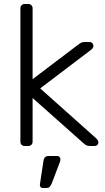

<svg xmlns="http://www.w3.org/2000/svg" viewBox="-20 -730 527 960"><path d="M82 0ZM459 -40Q472 -28 472 -20Q472 -11 466.5 -5.5Q461 0 452 0H436Q421 0 414 -2.5Q407 -5 394 -17L143 -240V-22Q143 -12 137 -6Q131 0 121 0H104Q94 0 88 -6Q82 -12 82 -22V-688Q82 -698 88 -704Q94 -710 104 -710H121Q131 -710 137 -704Q143 -698 143 -688V-334L366 -503Q382 -515 388 -517.5Q394 -520 408 -520H427Q436 -520 441.5 -514.5Q447 -509 447 -500Q447 -489 434 -480L181 -288ZM222 50H267Q274 50 278 55Q282 60 282 66Q282 75 278 84L238 189Q233 200 227.5 205Q222 210 212 210H194Q186 210 182 204Q178 198 180 189L197 77Q200 50 222 50Z"/></svg>

Font: Hezaedrus Light
Style: Regular
Weight: 300
Designer: Hubert & Fischer
Foundry: Hubert & Fischer
Version: Version 1.10;September 3, 2019;FontCreator 11.5.0.2425 64-bi